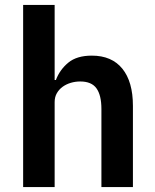

<svg xmlns="http://www.w3.org/2000/svg" viewBox="-20 -760 628 780"><path d="M74 -740H202V-435H207Q223 -477 257.5 -505.5Q292 -534 353 -534Q434 -534 477 -481Q520 -428 520 -330V0H392V-317Q392 -373 372 -401Q352 -429 306 -429Q286 -429 267.5 -423.5Q249 -418 234.5 -407.5Q220 -397 211 -381.5Q202 -366 202 -345V0H74Z"/></svg>

Font: IBM Plex Sans Thai Looped SemiBold
Style: Regular
Weight: 600
Designer: Mike Abbink, Paul van der Laan, Pieter van Rosmalen, Ben Mitchell, Mark Frömberg
Foundry: Bold Monday
Version: Version 1.1